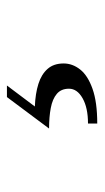

<svg xmlns="http://www.w3.org/2000/svg" viewBox="103 -147 294 540"><g transform="rotate(-90 250.0 123.0)"><path d="M172.5 249.5V223.5Q217 223.5 243.8 208.2Q270.5 193 270.5 170Q270.5 148 256 135.8Q241.5 123.5 216.2 118.8Q191 114 158.5 114L247 -4.5H279.5L220.5 74Q257 75.5 284 84Q311 92.5 326.2 109.8Q341.5 127 341.5 155Q341.5 180 324.5 201.5Q307.5 223 270.2 236.2Q233 249.5 172.5 249.5Z"/></g></svg>

Font: Bodoni Moda 9pt
Style: Regular
Weight: 400
Designer: Owen Earl
Foundry: indestructible type
Version: Version 2.005